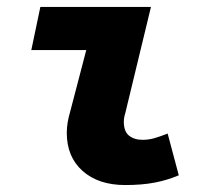

<svg xmlns="http://www.w3.org/2000/svg" viewBox="-20 -520 640 552"><path d="M340 12Q263 12 217.5 -28.5Q172 -69 172 -138Q172 -153 174.5 -168Q177 -183 182 -200L228 -376H70L96 -500H414L340 -194Q338 -188 337 -182Q336 -176 336 -170Q336 -142 351 -130Q366 -118 390 -118Q407 -118 423 -122.5Q439 -127 462 -136L494 -16Q461 -2 424.5 5Q388 12 340 12Z"/></svg>

Font: Source Code Pro Black
Style: Italic
Weight: 900
Italic angle: -11°
Monospace: yes
Designer: Paul D. Hunt, Teo Tuominen
Foundry: Adobe Systems Incorporated
Version: Version 1.050;PS 1.000;hotconv 16.6.51;makeotf.lib2.5.65220